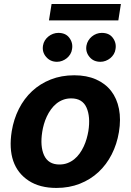

<svg xmlns="http://www.w3.org/2000/svg" viewBox="-20 -929 654 960"><path d="M38.7 -273.1Q48.7 -333.8 74.6 -384.9Q100.5 -436.1 140.6 -473.4Q180.8 -510.7 233.8 -531.6Q286.9 -552.6 351.2 -552.6Q413.4 -552.6 460 -532Q506.7 -511.4 535.7 -474.1Q564.6 -436.8 574.9 -384.4Q585.2 -332 574.6 -268.5Q564.6 -208.1 538.5 -157Q512.4 -105.8 472.3 -68.5Q432.2 -31.2 379.1 -10.3Q326 10.7 262.1 10.7Q179 10.7 123.9 -25.2Q67.8 -61.8 46.3 -124.1Q24.9 -186.4 38.7 -273.1ZM200.3 -152.7Q221.6 -106.5 277 -106.5Q299.4 -106.5 317.8 -113.6Q336.3 -120.7 351.4 -133Q366.5 -145.2 378.2 -161.6Q389.9 -177.9 398.6 -196.6Q407.3 -215.2 413 -235.1Q418.7 -255 421.9 -273.8Q432.9 -345.5 412.6 -391Q392 -437.1 335.9 -437.1Q313.9 -437.1 295.3 -430Q276.6 -422.9 261.5 -410.5Q246.4 -398.1 234.6 -381.6Q222.7 -365.1 214 -346.4Q205.3 -327.8 199.6 -307.9Q193.9 -288 191.1 -269.2Q180 -197.8 200.3 -152.7ZM224.8 -827.1 237.9 -909.1H584.5L571.7 -827.1ZM412.3 -701.3Q414.8 -714.8 421.9 -726.4Q429 -737.9 439.3 -746.4Q449.6 -755 462.4 -759.8Q475.1 -764.6 489 -764.6Q506.4 -764.6 520.1 -758.9Q533.7 -753.2 543.3 -740.8Q563.2 -714.8 557.5 -683.2Q555.8 -669.7 548.8 -658.2Q541.9 -646.7 531.4 -638.1Q521 -629.6 508.3 -624.8Q495.7 -620 482.2 -620Q465.2 -620 451.5 -625.9Q437.9 -631.7 427.6 -644.2Q406.6 -669.4 412.3 -701.3ZM195 -701.3Q197.1 -714.8 204.2 -726.4Q211.3 -737.9 221.8 -746.4Q232.2 -755 245.2 -759.8Q258.2 -764.6 271.7 -764.6Q289.1 -764.6 302.7 -758.9Q316.4 -753.2 326 -740.8Q345.9 -714.8 340.2 -683.2Q338.4 -669.7 331.5 -658.2Q324.6 -646.7 314.1 -638.1Q303.6 -629.6 291 -624.8Q278.4 -620 264.9 -620Q231.5 -620 210.6 -644.5Q189.6 -668.7 195 -701.3Z"/></svg>

Font: Inter P
Style: Bold Italic
Weight: 700
Italic angle: 9.39999°
Designer: Rasmus Andersson
Foundry: rsms
Version: Version 3.018;git-588b23468